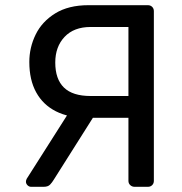

<svg xmlns="http://www.w3.org/2000/svg" viewBox="-20 -720 700 740"><path d="M499 0Q489 0 482 -6.5Q475 -13 475 -23V-266H314Q245 -266 195.5 -291Q146 -316 119.5 -364Q93 -412 93 -481Q93 -537 117.5 -587Q142 -637 193 -668.5Q244 -700 321 -700H550Q560 -700 566.5 -693.5Q573 -687 573 -677V-23Q573 -13 566.5 -6.5Q560 0 550 0ZM100 0Q92 0 86 -6Q80 -12 80 -20Q80 -25 83 -31L261 -311L357 -296L187 -27Q181 -17 173 -8.5Q165 0 148 0ZM329 -350H475V-616H329Q265 -616 229 -578Q193 -540 193 -479Q193 -415 226.5 -382.5Q260 -350 329 -350Z"/></svg>

Font: RubikRegular
Style: Regular
Weight: 400
Designer: Hubert and Fischer
Foundry: Hubert and Fischer
Version: Version 2.300;gftools[0.9.30]